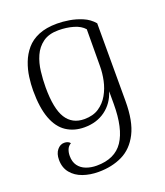

<svg xmlns="http://www.w3.org/2000/svg" viewBox="-138 -611 811 941"><g transform="rotate(-20 267.0 -140.5)"><path d="M214 236Q170 236 133 223Q96 210 73.5 182.5Q51 155 51 114Q51 82 66.5 63Q82 44 103 44Q124 44 134 57Q119 66 113 81Q107 96 107 114Q107 145 121.5 165Q136 185 161 194.5Q186 204 216 204Q311 204 354 140Q397 76 397 -52Q397 -66 397 -83.5Q397 -101 397 -118Q379 -60 333.5 -26.5Q288 7 224 7Q170 7 130 -19.5Q90 -46 69 -102.5Q48 -159 48 -248Q48 -281 53 -318Q58 -355 71.5 -390.5Q85 -426 109.5 -455Q134 -484 173.5 -500.5Q213 -517 270 -517Q299 -517 333 -511.5Q367 -506 400 -492Q433 -478 456 -451V-45Q456 60 424.5 121.5Q393 183 338.5 209.5Q284 236 214 236ZM237 -31Q283 -31 313.5 -51.5Q344 -72 362.5 -104.5Q381 -137 389 -175Q397 -213 397 -248L398 -441Q379 -463 343 -473.5Q307 -484 265 -484Q215 -484 184 -461.5Q153 -439 137 -403Q121 -367 116 -324.5Q111 -282 111 -242Q111 -131 142.5 -81Q174 -31 237 -31Z"/></g></svg>

Font: Arima Light
Style: Regular
Weight: 300
Designer: Joana Correia and Natanael Gama
Foundry: NDISCOVER
Version: Version 1.101;gftools[0.9.23]